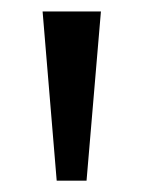

<svg xmlns="http://www.w3.org/2000/svg" viewBox="-20 -860 253 339"><path d="M55.2 -839.8H158.2L132.8 -541H80.1Z"/></svg>

Font: Sinkin Sans 400 Regular
Style: Regular
Weight: 400
Designer: Keith Bates
Foundry: K-Type
Version: Sinkin Sans (version 1.0)  by Keith Bates   •   © 2014   www